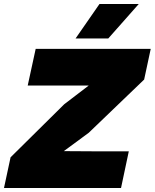

<svg xmlns="http://www.w3.org/2000/svg" viewBox="-49 -943 776 963"><path d="M-29 0 4 -154 273 -420 396 -514H234H90L130 -698H707L674 -544L396 -277L271 -185L433 -184H597L558 0ZM330 -750 450 -923H647L494 -750Z"/></svg>

Font: Azeret Mono Thin Black
Style: Italic
Weight: 900
Italic angle: -12°
Version: Version 1.002